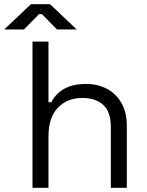

<svg xmlns="http://www.w3.org/2000/svg" viewBox="-72 -899 704 919"><path d="M160 0H83.5V-700H160V-409.5H173.5Q184.5 -431.5 204.9 -451.6Q225.2 -471.8 258.2 -484.5Q291.2 -497.2 341.2 -497.2Q395.5 -497.2 439.4 -474.1Q483.2 -451 509.1 -406.4Q535 -361.8 535 -296V0H458.5V-290.5Q458.5 -364.5 421.6 -397.4Q384.8 -430.2 321.8 -430.2Q251 -430.2 205.5 -383.9Q160 -337.5 160 -245.2ZM42.8 -758H-51.5L76 -879H167.5L295 -758H200.8L128.5 -831.5H115Z"/></svg>

Font: Space Grotesk Variable Light
Style: Regular
Weight: 300
Designer: Florian Karsten
Foundry: Florian Karsten
Version: Version 2.000